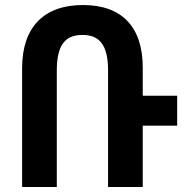

<svg xmlns="http://www.w3.org/2000/svg" viewBox="-20 -744 743 764"><path d="M68 0H206V-463C206 -566 240 -605 308 -605C375 -605 410 -566 410 -464V0H548V-244H685V-363H548V-475C548 -638 464 -724 310 -724C154 -724 68 -635 68 -473Z"/></svg>

Font: Noto Sans Armenian Condensed
Style: Bold
Weight: 700
Width: 3
Designer: Monotype Design Team
Foundry: Monotype Imaging Inc.
Version: Version 2.008